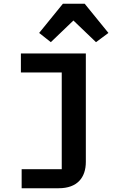

<svg xmlns="http://www.w3.org/2000/svg" viewBox="-20 -800 640 1020"><path d="M95 200H292C391 200 436 143 436 60V-516H91V-415H308V99H95ZM314 -780 188 -625 250 -576 370 -691 490 -576 556 -625 430 -780Z"/></svg>

Font: IBM Mono SemiBold
Style: Regular
Weight: 600
Monospace: yes
Designer: Mike Abbink, Paul van der Laan, Pieter van Rosmalen
Foundry: Bold Monday
Version: Version 2.3